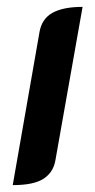

<svg xmlns="http://www.w3.org/2000/svg" viewBox="-20 -529 277 558"><path d="M95 -437Q102 -475 133 -492Q164 -509 220 -509L141 -63Q135 -28 106.5 -9.5Q78 9 17 9Z"/></svg>

Font: K2D SemiBold
Style: Italic
Weight: 600
Italic angle: -10°
Designer: Katatrad Aksorn Co.,Ltd.
Foundry: Cadson Demak Co.,Ltd.
Version: Version 1.000; ttfautohint (v1.6)